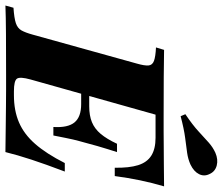

<svg xmlns="http://www.w3.org/2000/svg" viewBox="-106 -726 802 691"><g transform="rotate(90 294.5 -381.0)"><path d="M-30.6 0 -22.6 -29Q14.5 -31.5 32.7 -37.5Q50.8 -43.5 58.9 -57.7Q66.9 -71.8 74.2 -98.4L178.2 -472.6Q186.3 -500.8 185.1 -514.9Q183.9 -529 168.5 -534.7Q153.2 -540.3 120.2 -541.9L129 -571Q166.9 -570.2 227 -569.8Q287.1 -569.4 370.2 -569.4Q396.8 -569.4 422.6 -569.4Q448.4 -569.4 477 -569.8Q505.6 -570.2 540.3 -570.2Q575 -570.2 620.2 -571Q607.3 -527.4 598.4 -484.3Q589.5 -441.1 583.1 -393.5H553.2Q554 -445.2 544 -477.4Q533.9 -509.7 509.7 -525Q485.5 -540.3 445.2 -540.3H362.1L235.5 -90.3Q225 -52.4 232.7 -41.5Q240.3 -30.6 278.2 -30.6H291.9Q347.6 -30.6 389.9 -48.8Q432.3 -66.9 467.3 -106.9Q502.4 -146.8 536.3 -213.7H566.9Q540.3 -143.5 523.8 -93.1Q507.3 -42.7 496.8 0Q441.1 -0.8 401.2 -1.2Q361.3 -1.6 330.2 -2Q299.2 -2.4 272.6 -2.4Q246 -2.4 218.5 -2.4Q134.7 -2.4 71.8 -2Q8.9 -1.6 -30.6 0ZM259.7 -272.6 267.7 -301.6H425.8L417.7 -272.6ZM406.5 -172.6Q409.7 -225 389.9 -248.8Q370.2 -272.6 324.2 -272.6L332.3 -301.6Q365.3 -301.6 389.1 -311.3Q412.9 -321 431.5 -343.1Q450 -365.3 466.9 -401.6H496.8Q491.1 -383.9 485.9 -366.9Q480.6 -350 475 -330.6Q469.4 -311.3 462.9 -286.3Q459.7 -274.2 456.9 -264.5Q454 -254.8 451.6 -243.5Q449.2 -232.3 445.6 -215.3Q441.9 -198.4 437.1 -172.6ZM367.7 -630.6 360.5 -647.6Q400 -674.2 423 -695.6Q446 -716.9 462.9 -731.9Q479.8 -746.8 499.2 -755.6Q523.4 -766.1 545.2 -760.5Q566.9 -754.8 575.8 -734.7Q585.5 -715.3 576.2 -696.8Q566.9 -678.2 541.9 -666.1Q522.6 -657.3 499.6 -654Q476.6 -650.8 445.2 -646.8Q413.7 -642.7 367.7 -630.6Z"/></g></svg>

Font: Playfair 5pt SemiExpanded Light Black
Style: Italic
Weight: 900
Italic angle: -15.6°
Version: Version 2.001;gftools[0.9.30]